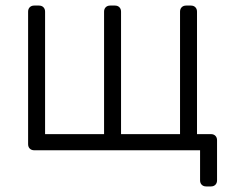

<svg xmlns="http://www.w3.org/2000/svg" viewBox="-20 -540 835 690"><path d="M721 130Q711 130 705 124Q699 118 699 108V0H103Q93 0 87 -6Q81 -12 81 -22V-498Q81 -508 87 -514Q93 -520 103 -520H120Q130 -520 136 -514Q142 -508 142 -498V-58H354V-498Q354 -508 360 -514Q366 -520 376 -520H393Q403 -520 409 -514Q415 -508 415 -498V-58H627V-498Q627 -508 633 -514Q639 -520 649 -520H666Q676 -520 682 -514Q688 -508 688 -498V-58H738Q748 -58 754 -52Q760 -46 760 -36V108Q760 118 754 124Q748 130 738 130Z"/></svg>

Font: Rubik Light Light
Style: Regular
Weight: 300
Version: Version 2.101